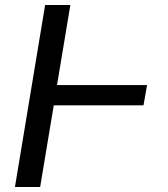

<svg xmlns="http://www.w3.org/2000/svg" viewBox="-20 -748 671 768"><path d="M568.2 -407.7H208.1L261.4 -728H160.5L39.8 0H140.6L195 -326.7H554Z"/></svg>

Font: Margiela Sans
Style: Italic
Weight: 400
Italic angle: -9.39999°
Designer: Stefan Endress, Andreas Faust
Version: Version 1.100;FEAKit 1.0